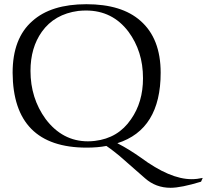

<svg xmlns="http://www.w3.org/2000/svg" viewBox="-20 -690 984 913"><path d="M791 203Q721 203 670 158L549 52Q539 44 523.5 31.5Q508 19 486 4Q465 8 441.5 10Q418 12 392 12Q42 12 40 -344Q40 -508 134 -590Q223 -670 391 -670Q559 -670 648 -591Q744 -507 744 -344Q744 -74 538 -9Q569 7 597 24.5Q625 42 649 59Q788 162 891 162Q917 162 944 156L936 174Q841 203 791 203ZM398 -18Q406 -18 414.5 -18.5Q423 -19 431 -20Q542 -33 603 -123Q660 -204 660 -318Q660 -383 642.5 -438Q625 -493 591 -539Q515 -640 389 -640Q380 -640 371 -639.5Q362 -639 352 -638Q239 -623 179 -539Q125 -463 125 -353Q125 -223 197 -124Q277 -18 398 -18Z"/></svg>

Font: Gideon Roman
Style: Regular
Weight: 400
Designer: Robert E. Leuschke
Foundry: Robert E. Leuschke
Version: Version 2.010